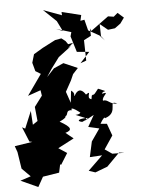

<svg xmlns="http://www.w3.org/2000/svg" viewBox="-109 -1164 971 1321"><g transform="rotate(-5 376.5 -504.0)"><path d="M761 -970 721 -941 673 -935 619 -979 621 -895 645 -864 611 -901 536 -943 517 -1018 489 -1013 498 -1052 365 -1085 366 -1062 239 -1109 327 -1025 362 -954 317 -972 420 -941 412 -912 446 -802 531 -795 464 -722 505 -737 502 -878 552 -904 550 -955 558 -937 681 -1027 720 -1021 748 -1045 789 -1009ZM391 -860 375 -883 348 -904 304 -896 215 -850 151 -812 134 -754 150 -695 186 -673 85 -530 174 -561 180 -523 125 -450 135 -352 101 -329 95 -425 46 -307 25 -318 67 -216 87 -212 -36 -193 -21 -151 -3 -35 55 23 -18 47 101 101 139 33 252 15 264 -41 271 -38 319 -115 261 -153 372 -211 319 -254C367 -268 369 -288 286 -334C313 -346 357 -373 308 -370C364 -356 320 -414 379 -405C368 -414 370 -439 451 -369C417 -414 462 -374 399 -371C463 -342 499 -342 441 -319C401 -326 413 -345 483 -343C445 -317 456 -322 524 -360L479 -281L554 -264L495 -179L472 -73L557 -78L456 20L501 35L586 3L675 -87L711 -82L628 -83L578 -117L639 -208L609 -291L565 -295C604 -364 601 -319 606 -333C698 -366 624 -457 692 -424C641 -421 629 -461 596 -452C588 -482 655 -515 594 -500C596 -527 656 -502 569 -537C524 -476 540 -511 522 -493L518 -469C474 -479 533 -537 483 -504C464 -534 435 -558 404 -502C395 -500 416 -518 383 -540L374 -457L347 -535L388 -609L407 -652L443 -691L347 -733L279 -703L227 -647L264 -703L319 -777L410 -846L387 -833L426 -867Z"/></g></svg>

Font: Hussar Lance
Style: ExBdObl
Weight: 700
Foundry: Cannot Into Space Fonts, PlusOne Fonts
Version: Version 2.270